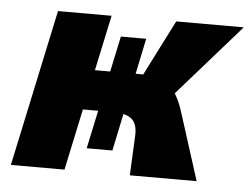

<svg xmlns="http://www.w3.org/2000/svg" viewBox="-39 -474 683 521"><g transform="rotate(5 302.5 -213.5)"><path d="M332 0 337 -106Q339 -140 323 -153.5Q307 -167 273 -167H158L181 -276H334Q366 -276 389 -268.5Q412 -261 428.5 -240Q445 -219 457 -179L514 0ZM8 0 99 -427H245L154 0ZM209 -63 275 -373H344L279 -63ZM313 -214 421 -427H605L418 -214Z"/></g></svg>

Font: Ysabeau Infant Black
Style: Italic
Weight: 900
Italic angle: -12°
Designer: Christian Thalmann (Catharsis Fonts)
Version: Version 2.001;gftools[0.9.30]; featfreeze: ss01,ss02,lnum